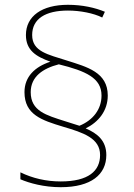

<svg xmlns="http://www.w3.org/2000/svg" viewBox="-20 -779 558 800"><path d="M82 -395C82 -301 154 -278 243 -251C328 -226 397 -203 397 -133C397 -67 349 -23 233 -23C173 -23 116 -36 65 -61V-32C102 -16 163 1 233 1C360 1 423 -52 423 -133C423 -193 386 -223 337 -244C390 -270 429 -317 429 -381C429 -478 343 -500 258 -527C180 -552 114 -564 114 -633C114 -701 170 -735 263 -735C314 -735 370 -724 406 -706L417 -730C376 -747 323 -759 263 -759C155 -759 88 -712 88 -633C88 -569 131 -543 190 -522C126 -501 82 -460 82 -395ZM108 -395C108 -460 159 -494 225 -511C338 -483 403 -454 403 -381C403 -323 367 -278 311 -255L251 -274C173 -299 108 -316 108 -395Z"/></svg>

Font: Noto Sans Georgian Thin
Style: Regular
Weight: 100
Designer: Monotype Design Team, Akaki Razmadze
Foundry: Google LLC
Version: Version 2.005